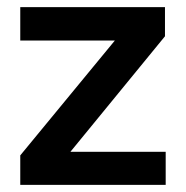

<svg xmlns="http://www.w3.org/2000/svg" viewBox="-20 -520 523 540"><path d="M37 0V-83L303 -406H37V-500H444V-418L178 -93H446V0Z"/></svg>

Font: Figtree Light SemiBold
Style: Regular
Weight: 600
Version: Version 2.002